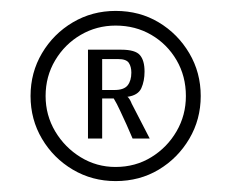

<svg xmlns="http://www.w3.org/2000/svg" viewBox="-20 -611 424 352"><path d="M192 -279Q149 -279 113.5 -300Q78 -321 57 -356.5Q36 -392 36 -435Q36 -478 57 -513.5Q78 -549 113.5 -570Q149 -591 192 -591Q236 -591 271 -570Q306 -549 327 -513.5Q348 -478 348 -435Q348 -392 327 -356.5Q306 -321 271 -300Q236 -279 192 -279ZM191.8 -304.9Q228.3 -304.9 257.5 -322.9Q286.6 -340.8 303.7 -370.3Q320.8 -399.7 320.8 -435Q320.8 -471.3 303.7 -500.7Q286.5 -530.1 257.4 -547.1Q228.2 -564.1 192 -564.1Q157.1 -564.1 127.9 -547Q98.8 -530 81.2 -500.5Q63.6 -471 63.6 -435Q63.6 -399.8 81.2 -370.1Q98.9 -340.5 128 -322.7Q157.1 -304.9 191.8 -304.9ZM141.3 -357V-519.9H202.2Q228 -519.9 236.5 -510Q245 -500.2 245 -479.8Q245 -462.5 239.1 -449.3Q233.1 -436.2 213.5 -433.5Q215.7 -432.4 218.2 -428Q220.6 -423.5 221.3 -421.3L254.5 -357H223.1Q218.1 -369 212 -382.5Q205.8 -395.9 200 -408.5Q194.2 -421.1 188.5 -430.5H167.3V-357ZM167.3 -446H189.8Q207.2 -446 214 -454.5Q220.8 -463.1 220.8 -477.9Q220.8 -488.7 216.2 -495.7Q211.5 -502.7 196.9 -502.7H167.3Z"/></svg>

Font: Alumni Sans SC Thin
Style: Regular
Weight: 100
Designer: Robert E. Leuschke
Foundry: Robert E. Leuschke
Version: Version 1.018